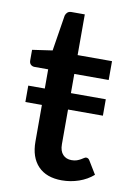

<svg xmlns="http://www.w3.org/2000/svg" viewBox="-79 -720 528 778"><g transform="rotate(10 185.0 -331.0)"><path d="M30.5 -346.5V-279H98.5V-128.5C98.5 -85.2 109.9 -51.6 132.8 -27.7C155.6 -3.9 188.2 8 230.5 8C254.5 8 277.8 4.1 300.5 -3.7C323.2 -11.6 342.8 -22.8 359.5 -37.5L327.5 -90C323.8 -96.7 319 -100 313 -100C310 -100 306.9 -98.9 303.8 -96.7C300.6 -94.6 296.8 -92.2 292.5 -89.7C288.2 -87.2 283 -84.9 277 -82.7C271 -80.6 263.8 -79.5 255.5 -79.5C240.5 -79.5 228.5 -84.3 219.5 -94C210.5 -103.7 206 -117.7 206 -136V-279H349.5V-346.5H206V-425.5H347.5V-503H206V-670.5H151C144.3 -670.5 139 -668.7 135 -665.2C131 -661.7 128.2 -657.2 126.5 -651.5L103 -504L20.5 -492V-448.5C20.5 -440.8 22.7 -435.1 27 -431.2C31.3 -427.4 36.5 -425.5 42.5 -425.5H98.5V-346.5Z"/></g></svg>

Font: Lato Semibold
Style: Regular
Weight: 600
Designer: Lukasz Dziedzic
Foundry: tyPoland Lukasz Dziedzic
Version: Version 2.006; 2014-01-15